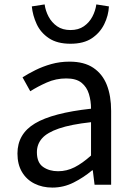

<svg xmlns="http://www.w3.org/2000/svg" viewBox="-20 -836 603 869"><path d="M217 13Q172 13 136 -5Q100 -23 79.5 -57.5Q59 -92 59 -141Q59 -230 138.5 -277.5Q218 -325 392 -344Q392 -379 382.5 -410.5Q373 -442 349 -461.5Q325 -481 280 -481Q233 -481 191.5 -462.5Q150 -444 117 -423L82 -486Q107 -502 140 -518.5Q173 -535 212 -546Q251 -557 295 -557Q361 -557 402.5 -529Q444 -501 463.5 -451.5Q483 -402 483 -334V0H408L400 -65H397Q359 -33 313.5 -10Q268 13 217 13ZM243 -61Q282 -61 317.5 -79Q353 -97 392 -132V-283Q301 -273 247 -254.5Q193 -236 170 -209.5Q147 -183 147 -147Q147 -100 175 -80.5Q203 -61 243 -61ZM299 -638Q239 -638 201.5 -663Q164 -688 146 -727Q128 -766 124 -807L182 -816Q186 -787 200 -760.5Q214 -734 238.5 -717Q263 -700 299 -700Q335 -700 359.5 -717Q384 -734 398 -760.5Q412 -787 416 -816L473 -807Q471 -766 452 -727Q433 -688 396 -663Q359 -638 299 -638Z"/></svg>

Font: Noto Sans KR
Style: Regular
Weight: 400
Designer: Ryoko NISHIZUKA  (kana, bopomofo & ideographs); Paul D. Hunt (Latin, Greek & Cyrillic); Sandoll Communications , Soo-you
Foundry: Adobe
Version: Version 2.004-H2;hotconv 1.0.118;makeotfexe 2.5.65603